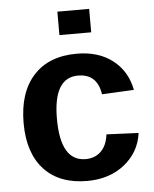

<svg xmlns="http://www.w3.org/2000/svg" viewBox="-53 -769 661 824"><g transform="rotate(-5 278.0 -357.5)"><path d="M290 10Q170 10 104.5 -61Q39 -132 39 -261Q39 -392 105 -465Q171 -538 292 -538Q385 -538 446 -491Q507 -444 523 -362L385 -355Q372 -444 289 -444Q183 -444 183 -267Q183 -84 291 -84Q331 -84 357 -109Q383 -134 389 -182L527 -176Q516 -94 451 -42Q386 10 290 10ZM362 -624H225V-725H362Z"/></g></svg>

Font: Libra Sans
Style: Bold
Weight: 700
Foundry: Context Ltd
Version: Version 1.000